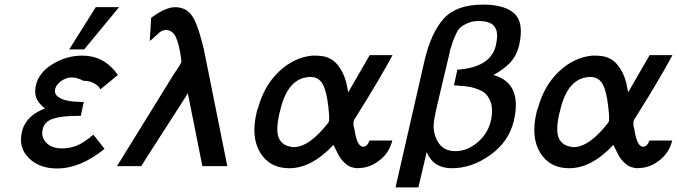

<svg xmlns="http://www.w3.org/2000/svg" viewBox="-20 -720 2934 832"><path d="M75 -148Q75 -149 75.5 -151Q76 -153 76 -154Q95 -220 175 -250Q168 -255 160 -263Q135 -288 133 -314Q132 -323 133 -335Q140 -398 202 -438.5Q264 -479 337 -479Q423 -479 479 -411L491 -395L415 -333Q414 -335 411.5 -338.5Q409 -342 408 -344Q382 -370 341 -370Q304 -390 273 -382Q254 -377 238.5 -363.5Q223 -350 219 -334Q214 -313 232.5 -300Q251 -287 278.5 -282.5Q306 -278 343 -278L330 -218H317Q248 -218 210 -205.5Q172 -193 165 -160Q157 -126 180.5 -101.5Q204 -77 248 -77Q304 -77 347 -108L366 -121Q370 -125 377 -130.5Q384 -136 385 -136L433 -75Q329 10 227 10Q150 10 104.5 -35.5Q59 -81 75 -148ZM280 -506 395 -689H496L345 -506Z M487 0 731 -395 759 -437Q759 -438 760 -439Q761 -440 761 -442Q766 -448 766 -453Q766 -458 765 -465Q757 -526 742.5 -558Q728 -590 698 -590Q681 -590 664 -573Q663 -571 649 -560H650Q637 -547 629 -543L635 -643Q690 -683 727 -688Q751 -691 773 -683Q803 -672 822 -635Q841 -598 863 -508L965 0H857L794 -316Q772 -280 693 -158Q614 -36 592 0Z M1093 -237Q1094 -244 1098 -251Q1124 -348 1188.5 -409.5Q1253 -471 1333 -479Q1360 -479 1365 -478Q1413 -475 1441.5 -440.5Q1470 -406 1481 -360L1489 -320Q1571 -461 1582 -481H1681Q1650 -424 1620.5 -374Q1591 -324 1575 -298Q1559 -272 1540 -241.5Q1521 -211 1516 -203Q1507 -190 1516 -159Q1527 -84 1554 -84Q1571 -84 1581 -111H1680Q1667 -59 1627 -27Q1587 5 1542 8Q1525 10 1514 7Q1494 4 1477 -11Q1460 -26 1452 -39.5Q1444 -53 1435 -72Q1426 -91 1425 -92Q1330 9 1234 9Q1148 9 1107 -59.5Q1066 -128 1093 -237ZM1193 -236Q1192 -234 1191 -230Q1190 -226 1190 -225Q1172 -144 1193 -113Q1209 -89 1241 -84Q1250 -81 1262 -83Q1324 -89 1400 -185Q1404 -189 1406 -196Q1407 -200 1406 -224Q1400 -300 1387 -336Q1371 -383 1333 -386Q1321 -388 1309 -385Q1223 -373 1193 -236Z M1694 92 1819 -455Q1848 -579 1903 -639.5Q1958 -700 2073 -700Q2168 -700 2209.5 -661Q2251 -622 2230 -526Q2219 -479 2191 -449Q2163 -419 2118 -395Q2244 -360 2207 -198Q2186 -107 2105.5 -49Q2025 9 1938 9Q1858 9 1829 -61L1793 92ZM1930 -503Q1930 -498 1928 -490L1894 -347Q1868 -240 1862 -204Q1852 -151 1876 -108Q1900 -65 1953 -65Q2005 -65 2051 -104.5Q2097 -144 2109 -205Q2113 -229 2112 -246Q2111 -270 2102 -288Q2093 -306 2082.5 -315.5Q2072 -325 2052.5 -332.5Q2033 -340 2022.5 -342Q2012 -344 1992 -347H1982L1966 -349Q1954 -349 1947 -350L1962 -418Q2104 -428 2128 -520L2132 -541Q2146 -623 2070 -628Q2064 -629 2050 -629Q2025 -628 2006 -619.5Q1987 -611 1976.5 -602.5Q1966 -594 1956 -572.5Q1946 -551 1943 -542Q1940 -533 1932 -507Z M2306 -237Q2307 -244 2311 -251Q2337 -348 2401.5 -409.5Q2466 -471 2546 -479Q2573 -479 2578 -478Q2626 -475 2654.5 -440.5Q2683 -406 2694 -360L2702 -320Q2784 -461 2795 -481H2894Q2863 -424 2833.5 -374Q2804 -324 2788 -298Q2772 -272 2753 -241.5Q2734 -211 2729 -203Q2720 -190 2729 -159Q2740 -84 2767 -84Q2784 -84 2794 -111H2893Q2880 -59 2840 -27Q2800 5 2755 8Q2738 10 2727 7Q2707 4 2690 -11Q2673 -26 2665 -39.5Q2657 -53 2648 -72Q2639 -91 2638 -92Q2543 9 2447 9Q2361 9 2320 -59.5Q2279 -128 2306 -237ZM2406 -236Q2405 -234 2404 -230Q2403 -226 2403 -225Q2385 -144 2406 -113Q2422 -89 2454 -84Q2463 -81 2475 -83Q2537 -89 2613 -185Q2617 -189 2619 -196Q2620 -200 2619 -224Q2613 -300 2600 -336Q2584 -383 2546 -386Q2534 -388 2522 -385Q2436 -373 2406 -236Z"/></svg>

Font: Coval
Style: Italic
Weight: 400
Foundry: Context Ltd
Version: Version 001.000